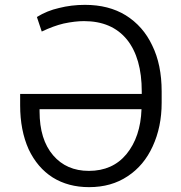

<svg xmlns="http://www.w3.org/2000/svg" viewBox="-20 -759 747 791"><path d="M197 -28Q134 -68 98 -144Q63 -222 63 -325V-372H564V-382Q564 -520 503 -596Q441 -672 326 -672Q289 -672 242 -662Q200 -652 152 -629L132 -689Q174 -715 223 -726Q274 -739 330 -739Q428 -739 498 -696Q570 -651 607 -572Q646 -493 646 -382V-336Q646 -236 609 -156Q573 -77 506 -33Q439 12 347 12Q261 12 197 -28ZM199 -119Q254 -55 346 -55Q444 -55 501 -124Q559 -195 563 -309H143V-300Q143 -184 199 -119Z"/></svg>

Font: Sinter Normal
Style: Regular
Weight: 350
Foundry: Adobe & rsms
Version: Version 1.000